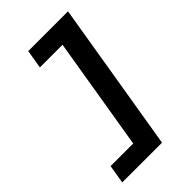

<svg xmlns="http://www.w3.org/2000/svg" viewBox="-282 -922 1164 1164"><g transform="rotate(-45 300.0 -340.0)"><path d="M42 143 62 23H256L376 -703H182L202 -823H543L383 143Z"/></g></svg>

Font: Iosevka Heavy Extended Oblique
Style: Regular
Weight: 900
Width: 7
Italic angle: -9°
Monospace: yes
Designer: Belleve Invis
Foundry: Belleve Invis
Version: Version 32.5.0; ttfautohint (v1.8.4)